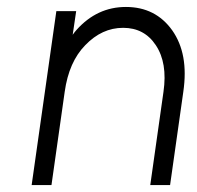

<svg xmlns="http://www.w3.org/2000/svg" viewBox="-20 -532 566 552"><path d="M469 0 507 -268Q515 -323 507 -367Q499 -411 475 -445Q427 -512 342 -512Q259 -512 200 -446Q197 -443 194.5 -439.5Q192 -436 189 -432L199 -500H142L71 0H128L166 -268Q178 -354 225 -402Q273 -452 334 -452Q395 -452 428 -402Q462 -351 450 -268L412 0Z"/></svg>

Font: Unageo
Style: Light-Italic
Weight: 300
Designer: Richard Sepsi
Foundry: Richard Sepsi
Version: Version 2.000